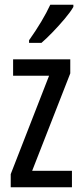

<svg xmlns="http://www.w3.org/2000/svg" viewBox="-20 -786 343 806"><path d="M282 0H25V-55L186 -468H35V-537H275V-478L115 -69H282ZM288 -757Q276 -736 252 -707.5Q228 -679 201.5 -651.5Q175 -624 154 -606H102V-617Q160 -699 191 -766H288Z"/></svg>

Font: Noto Sans Bengali UI ExtraCondensed
Style: Regular
Weight: 400
Width: 2
Designer: Jelle Bosma - Monotype Design Team
Foundry: Monotype Imaging Inc.
Version: Version 2.003; ttfautohint (v1.8.4.7-5d5b)